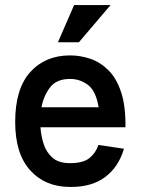

<svg xmlns="http://www.w3.org/2000/svg" viewBox="-20 -729 559 759"><path d="M273 -709H417L292 -562H209ZM369 -156 470 -141Q449 -69 395.5 -29Q342 11 257 10Q159 10 99.5 -55.5Q40 -121 40 -247Q40 -378 99.5 -444Q159 -510 257 -510Q298 -510 337.5 -496.5Q377 -483 409 -451Q441 -419 459 -364Q477 -309 476 -226H140Q142 -193 152.5 -160Q163 -127 187.5 -105.5Q212 -84 257 -84Q309 -84 334 -104.5Q359 -125 369 -156ZM257 -417Q203 -417 177.5 -383Q152 -349 144 -305H370Q359 -370 327.5 -393.5Q296 -417 257 -417Z"/></svg>

Font: Haskoy SemiBold
Style: Regular
Weight: 600
Designer: Ertekin Erdin
Foundry: Ertekin Erdin
Version: Version 1.500; ttfautohint (v1.8.3)